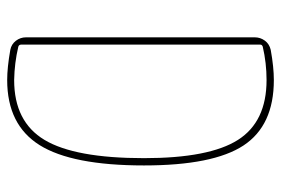

<svg xmlns="http://www.w3.org/2000/svg" viewBox="-145 -635 790 540"><g transform="rotate(90 250.0 -365.0)"><path d="M105.5 -702.1V-29.3Q105.5 -23.4 111.3 -21.5Q157.2 -10.7 205.1 -9.8Q322.3 -9.8 373.5 -95.2Q424.8 -180.7 424.8 -375Q424.8 -558.6 373.5 -639.2Q322.3 -719.7 205.1 -719.7Q157.2 -719.7 111.3 -709Q105.5 -707 105.5 -702.1ZM120.1 1Q104.5 -2 94.7 -14.6Q85 -27.3 85 -43V-686.5Q85 -702.1 94.2 -714.8Q103.5 -727.5 120.1 -731.4Q168.9 -740.2 205.1 -740.2Q333 -740.2 389.2 -654.8Q445.3 -569.3 445.3 -375Q445.3 -172.9 388.2 -81.5Q331.1 9.8 205.1 9.8Q169.9 9.8 120.1 1Z"/></g></svg>

Font: Rounded Mgen+ 1mn thin
Style: Regular
Weight: 100
Designer: [Source Han Sans]
Ryoko NISHIZUKA  (kana & ideographs); Paul D. Hunt (Latin, Greek & Cyrillic); Wenlong ZHANG  (bopomofo
Version: Version 1.059.20150602